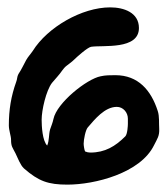

<svg xmlns="http://www.w3.org/2000/svg" viewBox="-20 -619 453 521"><path d="M357 -543C357 -585 316 -599 279 -599C202 -599 109 -545 69 -481C63 -472 56 -465 51 -456C44 -443 38 -430 30 -418C26 -411 27 -404 24 -397C10 -358 4 -321 4 -279C4 -265 10 -250 10 -240C10 -221 14 -219 22 -203C28 -191 35 -171 45 -162C85 -127 111 -118 163 -118C237 -118 361 -149 398 -225C407 -243 413 -250 412 -270C411 -284 413 -303 408 -318C390 -374 355 -415 293 -415C279 -415 266 -415 253 -412C216 -405 134 -340 125 -296C123 -286 119 -277 116 -268C112 -254 114 -238 108 -224C95 -237 93 -277 93 -294C93 -320 105 -373 121 -394C130 -405 141 -416 149 -428C152 -432 156 -437 160 -440C167 -446 174 -450 181 -457C188 -464 217 -490 227 -492C259 -497 357 -483 357 -543ZM207 -229C207 -240 212 -266 218 -273C237 -295 264 -329 297 -329C314 -329 327 -314 327 -297V-283C327 -279 326 -255 320 -249C293 -222 265 -205 225 -205C220 -205 216 -206 211 -208C209 -211 207 -224 207 -229Z"/></svg>

Font: ChillLongCangKaiShu Bold
Style: Regular
Weight: 700
Version: Version 3.500;Glyphs 3.1.1 (3135)